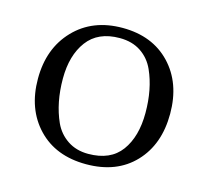

<svg xmlns="http://www.w3.org/2000/svg" viewBox="-82 -605 769 710"><g transform="rotate(15 303.0 -250.0)"><path d="M304.5 -511Q419 -511 487.5 -439Q556 -367 556 -249.5Q556 -132 488 -60.5Q420 11 303.5 11Q187 11 118.5 -61Q50 -133 50 -249Q50 -365 120 -438Q190 -511 304.5 -511ZM436 -389Q419 -427 385.5 -449.5Q352 -472 304 -472Q221 -472 180 -417Q139 -362 139 -273Q139 -181 171 -110Q188 -73 221.5 -50.5Q255 -28 301 -28Q386 -28 426.5 -83Q467 -138 467 -229Q467 -320 436 -389Z"/></g></svg>

Font: Lustria
Style: Regular
Weight: 400
Designer: Matthew Desmond
Foundry: Matthew Desmond
Version: Version 001.001; ttfautohint (v1.6)